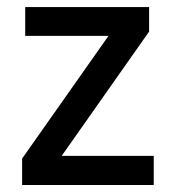

<svg xmlns="http://www.w3.org/2000/svg" viewBox="-20 -527 501 547"><path d="M404.8 -506.8H51.8V-424.8H289.1L43 -75.2V0H418V-83H155.8L404.8 -437Z"/></svg>

Font: FAU Chimera Medium
Style: Regular
Weight: 500
Version: Version 1.002;hotconv 1.0.117;makeotfexe 2.5.65602